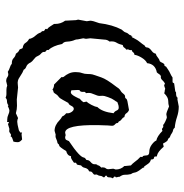

<svg xmlns="http://www.w3.org/2000/svg" viewBox="-6 -690 665 693"><g transform="rotate(90 326.5 -343.5)"><path d="M364.3 -621.1Q356.4 -618.2 343.8 -618.2Q331.1 -618.2 316.4 -603.5Q312.5 -605.5 308.6 -605.5Q304.7 -605.5 300.8 -607.4L289.1 -603.5Q287.1 -603.5 281.2 -606.4Q274.4 -602.5 268.6 -596.2Q262.7 -589.8 254.9 -591.8Q250 -589.8 247.6 -585.4Q245.1 -581.1 241.2 -577.1Q210.9 -571.3 208 -542Q197.3 -537.1 188.5 -522.9Q179.7 -508.8 177.7 -496.1Q171.9 -496.1 168.9 -491.7Q166 -487.3 160.2 -486.3L161.1 -484.4Q161.1 -478.5 159.2 -475.6Q157.2 -472.7 159.2 -466.8Q154.3 -463.9 151.9 -459.5Q149.4 -455.1 142.6 -454.1Q139.6 -440.4 133.8 -431.2Q127.9 -421.9 129.9 -406.2Q123 -398.4 123 -387.7L118.2 -336.9L120.1 -321.3L118.2 -311.5L122.1 -292Q122.1 -285.2 124 -281.2Q126 -277.3 127.9 -270Q129.9 -262.7 130.4 -252Q130.9 -241.2 138.7 -235.4Q145.5 -201.2 160.2 -186.5Q161.1 -184.6 160.6 -184.1Q160.2 -183.6 160.2 -181.6Q160.2 -179.7 162.6 -178.2Q165 -176.8 166.5 -174.8Q168 -172.9 167.5 -170.4Q167 -168 168.5 -165Q169.9 -162.1 173.3 -159.2Q176.8 -156.2 179.2 -152.8Q181.6 -149.4 183.6 -144.5Q185.5 -139.6 193.8 -133.3Q202.1 -127 205.1 -122.1Q210.9 -109.4 220.2 -106Q229.5 -102.5 231.4 -96.7Q242.2 -92.8 253.4 -85Q264.6 -77.1 271.5 -75.7Q278.3 -74.2 284.2 -75.2Q290 -76.2 295.9 -76.2L333 -72.3Q338.9 -71.3 344.2 -71.8Q349.6 -72.3 361.8 -72.3Q374 -72.3 388.7 -68.4L406.2 -76.2Q412.1 -73.2 419.4 -73.2Q426.8 -73.2 450.2 -79.1Q454.1 -82 457 -83.5Q460 -85 458 -90.8Q461.9 -88.9 465.8 -88.9L483.4 -90.8Q493.2 -83 493.2 -75.2Q493.2 -67.4 491.2 -59.6Q486.3 -57.6 480 -55.7Q473.6 -53.7 471.7 -48.8Q469.7 -50.8 467.3 -50.8Q464.8 -50.8 461.9 -48.3Q459 -45.9 456.5 -44.9Q454.1 -43.9 451.2 -44.4Q448.2 -44.9 445.3 -44.9L428.7 -40Q424.8 -40 423.8 -43Q419.9 -43.9 420.4 -39.6Q420.9 -35.2 416 -37.1H411.1Q402.3 -37.1 394 -41Q385.7 -44.9 379.9 -44.9Q374 -44.9 362.3 -39.1Q362.3 -41 360.4 -41Q358.4 -41 357.9 -40Q357.4 -39.1 353.5 -37.6Q349.6 -36.1 343.8 -36.1Q337.9 -36.1 333 -31.2Q326.2 -34.2 320.3 -34.2H304.7Q295.9 -34.2 289.1 -37.1L272.5 -33.2Q264.6 -33.2 259.3 -37.1Q253.9 -41 249.5 -41Q245.1 -41 239.3 -39.1Q232.4 -43.9 224.1 -46.4Q215.8 -48.8 210 -53.7H208Q196.3 -53.7 189.9 -60.1Q183.6 -66.4 173.8 -68.4Q167 -79.1 159.2 -81.1Q157.2 -84 156.2 -87.4Q155.3 -90.8 153.3 -92.8Q139.6 -94.7 134.8 -103Q129.9 -111.3 120.1 -116.2Q120.1 -120.1 118.7 -123Q117.2 -126 115.7 -129.4Q114.3 -132.8 107.4 -140.6Q100.6 -148.4 99.1 -153.3Q97.7 -158.2 96.2 -159.2Q94.7 -160.2 93.3 -162.1Q91.8 -164.1 92.3 -166Q92.8 -168 91.3 -169.9Q89.8 -171.9 86.9 -173.3Q84 -174.8 84 -176.8Q84 -178.7 85.9 -180.7Q79.1 -185.5 75.2 -192.4Q71.3 -199.2 66.4 -206.1V-210Q66.4 -230.5 54.7 -246.1L52.7 -285.2Q52.7 -287.1 50.8 -293L56.6 -324.2L54.7 -336.9Q54.7 -345.7 63.5 -369.1Q69.3 -417 86.9 -450.2Q88.9 -453.1 92.3 -456.5Q95.7 -460 97.2 -464.8Q98.6 -469.7 100.6 -472.2Q102.5 -474.6 105 -477.5Q107.4 -480.5 107.4 -483.4V-485.4L108.4 -484.4Q111.3 -484.4 111.8 -487.3Q112.3 -490.2 116.2 -488.3V-490.2Q116.2 -492.2 117.7 -494.1Q119.1 -496.1 122.1 -502Q125 -507.8 131.8 -516.1Q138.7 -524.4 144.5 -533.2L149.4 -536.1Q151.4 -539.1 151.4 -542.5Q151.4 -545.9 154.8 -550.3Q158.2 -554.7 165 -559.6Q171.9 -564.5 173.8 -573.2Q181.6 -575.2 187.5 -580.6Q193.4 -585.9 201.2 -587.9Q204.1 -590.8 206.1 -595.7Q208 -600.6 210.9 -603Q213.9 -605.5 214.8 -604.5Q215.8 -603.5 217.8 -605.5Q219.7 -607.4 219.7 -608.9Q219.7 -610.4 221.7 -611.3L230.5 -617.2Q237.3 -622.1 245.1 -625.5Q252.9 -628.9 259.8 -633.8H274.4Q278.3 -633.8 278.8 -635.7Q279.3 -637.7 281.2 -639.6L309.6 -643.6Q312.5 -646.5 314.5 -646.5H317.4Q330.1 -646.5 333 -652.3Q335 -651.4 338.9 -651.4L364.3 -656.2Q383.8 -656.2 402.3 -649.9Q420.9 -643.6 441.4 -641.6Q444.3 -636.7 450.2 -635.7Q456.1 -634.8 461.4 -630.9Q466.8 -627 470.2 -626Q473.6 -625 476.6 -623Q480.5 -617.2 483.4 -617.2Q489.3 -617.2 498 -599.6H500L507.8 -601.6H509.8Q527.3 -581.1 540 -578.1Q546.9 -577.1 544.9 -573.2Q543.9 -567.4 549.8 -566.9Q555.7 -566.4 555.7 -555.7Q565.4 -553.7 570.8 -545.9Q576.2 -538.1 581.1 -531.2H585V-527.3Q597.7 -511.7 601.6 -502L604.5 -490.2L608.4 -483.4Q611.3 -470.7 610.8 -461.9Q610.4 -453.1 618.2 -442.4V-439.5L620.1 -430.7Q620.1 -427.7 617.2 -426.8V-425.8Q617.2 -421.9 620.6 -420.9Q624 -419.9 623 -417V-415Q620.1 -414.1 620.1 -405.3Q620.1 -396.5 614.3 -396.5V-394.5Q613.3 -391.6 616.7 -390.1Q620.1 -388.7 620.1 -386.2Q620.1 -383.8 617.7 -381.3Q615.2 -378.9 614.7 -373Q614.3 -367.2 611.8 -363.8Q609.4 -360.4 609.9 -358.4Q610.4 -356.4 610.4 -353Q610.4 -349.6 606 -346.7Q601.6 -343.8 600.1 -341.3Q598.6 -338.9 599.1 -336.9Q599.6 -335 598.1 -333Q596.7 -331.1 595.2 -331.1Q593.8 -331.1 590.3 -327.1Q586.9 -323.2 585.4 -315.9Q584 -308.6 577.1 -303.7Q576.2 -300.8 575.7 -295.9Q575.2 -291 573.7 -289.1Q572.3 -287.1 570.8 -287.1Q569.3 -287.1 567.9 -285.2Q566.4 -283.2 567.4 -281.2Q568.4 -279.3 566.4 -277.3Q564.5 -275.4 556.2 -270.5Q547.9 -265.6 543.9 -267.6Q542 -253.9 525.4 -250Q509.8 -224.6 505.4 -224.6Q501 -224.6 498 -219.7Q495.1 -217.8 492.7 -217.8Q490.2 -217.8 482.4 -214.4Q474.6 -210.9 471.2 -211.4Q467.8 -211.9 465.8 -211.9L452.1 -208Q431.6 -208 413.1 -226.6Q408.2 -231.4 400.4 -235.4Q397.5 -243.2 388.7 -250V-253.9Q389.6 -260.7 384.3 -269Q378.9 -277.3 372.6 -277.3Q366.2 -277.3 361.8 -268.1Q357.4 -258.8 351.6 -257.8Q346.7 -250 340.8 -238.3Q335 -226.6 328.6 -222.2Q322.3 -217.8 319.8 -212.9Q317.4 -208 312.5 -204.1Q306.6 -204.1 303.7 -200.2Q295.9 -206.1 285.2 -206.1L257.8 -233.4L258.8 -235.4Q258.8 -240.2 254.9 -244.1Q251 -248 245.6 -258.8Q240.2 -269.5 240.2 -283.7Q240.2 -297.9 243.7 -307.1Q247.1 -316.4 247.1 -327.1Q247.1 -337.9 248.5 -344.2Q250 -350.6 251.5 -354Q252.9 -357.4 259.3 -376.5Q265.6 -395.5 293 -430.7Q299.8 -441.4 303.7 -443.8Q307.6 -446.3 310.5 -448.2Q313.5 -450.2 317.4 -455.1Q323.2 -462.9 328.1 -462.4Q333 -461.9 335 -464.8Q336.9 -467.8 339.8 -469.2Q342.8 -470.7 357.4 -473.1Q372.1 -475.6 377 -476.6Q384.8 -473.6 388.7 -467.3Q392.6 -460.9 402.3 -460Q404.3 -454.1 409.7 -450.7Q415 -447.3 417 -442.9Q418.9 -438.5 420.4 -438.5Q421.9 -438.5 423.3 -436.5Q424.8 -434.6 424.3 -433.6Q423.8 -432.6 425.3 -430.2Q426.8 -427.7 429.2 -425.8Q431.6 -423.8 433.1 -420.4Q434.6 -417 433.6 -409.7Q432.6 -402.3 432.6 -397.5V-393.6Q432.6 -388.7 431.6 -365.2Q429.7 -246.1 459 -246.1L467.8 -248L474.6 -246.1Q483.4 -246.1 485.4 -251Q487.3 -255.9 489.3 -259.8Q547.9 -298.8 548.8 -314.5Q549.8 -318.4 557.6 -323.2V-324.2Q557.6 -332 563.5 -336.9Q569.3 -341.8 571.3 -345.7Q573.2 -349.6 572.8 -353Q572.3 -356.4 573.7 -359.9Q575.2 -363.3 576.2 -363.3Q577.1 -363.3 577.1 -366.2Q577.1 -369.1 585 -377L584 -380.9Q584 -388.7 587.4 -392.6Q590.8 -396.5 590.8 -401.4L588.9 -419.9L591.8 -428.7Q591.8 -447.3 579.1 -460V-463.9L577.1 -483.4Q570.3 -489.3 564.9 -496.6Q559.6 -503.9 555.7 -508.3Q551.8 -512.7 549.3 -514.6Q546.9 -516.6 545.9 -518.6L546.9 -524.4L545.9 -525.4L543 -527.3Q541 -534.2 541 -539.1Q541 -549.8 528.3 -549.8Q513.7 -549.8 501.5 -559.1Q489.3 -568.4 487.3 -575.2Q471.7 -578.1 452.1 -597.7Q450.2 -595.7 446.8 -595.7Q443.4 -595.7 440.9 -598.6Q438.5 -601.6 430.7 -599.6Q429.7 -602.5 418 -607.9Q406.2 -613.3 403.3 -613.3L392.6 -611.3Q386.7 -611.3 364.3 -621.1ZM348.6 -314.5 346.7 -323.2Q351.6 -328.1 358.4 -340.8Q365.2 -353.5 366.2 -362.3Q383.8 -379.9 388.7 -420.9Q381.8 -424.8 378.9 -432.1Q376 -439.5 368.7 -439.5Q361.3 -439.5 356.9 -437.5Q352.5 -435.5 348.6 -434.6Q345.7 -428.7 341.8 -423.8Q335.9 -416 330.6 -400.9Q325.2 -385.7 325.7 -381.8Q326.2 -377.9 326.2 -370.6Q326.2 -363.3 320.8 -351.6Q315.4 -339.8 315.4 -332Q315.4 -324.2 316.4 -321.3Q310.5 -318.4 311.5 -312.5Q312.5 -306.6 310.5 -302.7Q308.6 -298.8 306.6 -298.8Q304.7 -298.8 304.7 -292L305.7 -272.5Q305.7 -266.6 309.6 -267.6Q310.5 -266.6 313.5 -266.6Q320.3 -266.6 328.6 -282.2Q336.9 -297.9 336.9 -299.8Q340.8 -301.8 343.3 -305.2Q345.7 -308.6 348.6 -311.5Z"/></g></svg>

Font: Mountains of Christmas
Style: Regular
Weight: 400
Designer: Crystal Kluge
Foundry: Font Diner, Inc DBA Tart Workshop
Version: Version 1.002